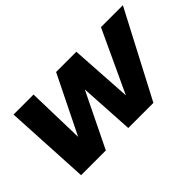

<svg xmlns="http://www.w3.org/2000/svg" viewBox="-71 -780 1059 1059"><g transform="rotate(-45 459.0 -250.0)"><path d="M92 0 65 -500H221L230 -161L397 -500H555L578 -137L747 -500H918L656 0H460L441 -320L285 0Z"/></g></svg>

Font: Prodigy Sans
Style: Bold Italic
Weight: 700
Italic angle: -13°
Designer: Wei Huang
Foundry: Wei Huang
Version: Version 1.003; ttfautohint (v1.8.3)